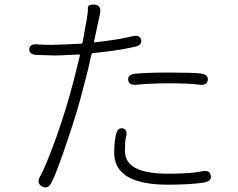

<svg xmlns="http://www.w3.org/2000/svg" viewBox="-20 -799 1040 839"><path d="M206 -3Q190 30 164 16Q138 2 156 -30Q178 -67 227 -202Q269 -321 300 -439L329 -556Q330 -561 325 -561L240 -557Q221 -556 202 -557L143 -559Q106 -560 108 -585Q110 -609 146 -605Q159 -603 205 -603Q223 -603 241 -604L333 -608Q340 -608 341 -615L359 -714Q365 -747 364 -764Q363 -781 394 -779Q424 -776 417 -739L391 -618Q390 -613 395 -614Q500 -626 556 -640Q591 -649 597 -625Q602 -601 567 -594Q490 -577 387 -567Q380 -566 379 -559Q365 -492 352 -446Q347 -429 343 -412Q319 -315 275 -186Q229 -48 206 -3ZM713 8Q479 8 479 -132Q479 -173 486 -208Q493 -243 517 -238Q540 -232 530 -197Q526 -184 526 -140.5Q526 -97 559 -73Q604 -40 714 -40Q814 -40 861 -50Q897 -58 901 -32Q906 -7 870 -1Q808 8 713 8ZM888 -449Q885 -424 849 -429Q805 -435 720 -435Q642 -435 578 -429Q542 -425 540 -450Q538 -474 573 -477Q622 -482 717 -482Q820 -482 855 -478Q891 -474 888 -449Z"/></svg>

Font: Resource Han Rounded CN Light
Style: Regular
Weight: 300
Designer: Cyano Hao (round all glyphs); Ryoko NISHIZUKA 西塚涼子 (kana, bopomofo & ideographs); Paul D. Hunt (Latin, Greek & Cyrillic)
Foundry: Cyano Hao
Version: 0.990